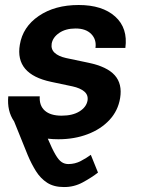

<svg xmlns="http://www.w3.org/2000/svg" viewBox="-20 -547 565 771"><path d="M483.4 -354.5H363.3Q368.2 -388.2 346.4 -410.4Q324.7 -432.6 283.7 -432.6Q243.7 -432.6 217.8 -414.8Q191.9 -397 187.5 -371.6Q184.1 -349.1 199.5 -335Q214.8 -320.8 245.1 -314L335.9 -294.9Q410.2 -279.3 440.9 -244.6Q471.7 -210 462.4 -153.3Q454.1 -102.5 419.7 -65.4Q385.3 -28.3 332 -8.1Q278.8 12.2 214.4 12.2Q192.4 12.2 171.9 9.8Q189.9 52.2 202.9 74.2Q215.8 96.2 227.8 104Q239.7 111.8 254.4 111.8Q281.2 111.8 304.4 99.6Q327.6 87.4 344.7 74.7L373.5 146Q348.6 165.5 312.7 185.1Q276.9 204.6 236.3 204.1Q196.3 204.1 169.4 186.8Q142.6 169.4 124.3 140.1Q106 110.8 91.3 75.7L36.6 -59.6Q7.8 -101.1 13.2 -160.2H139.6Q137.2 -123 159.9 -102.8Q182.6 -82.5 227.5 -82.5Q271.5 -82.5 299.1 -99.6Q326.7 -116.7 331.5 -143.1Q335 -165.5 318.6 -179.4Q302.2 -193.4 271 -200.2L185.5 -218.3Q39.6 -249 59.6 -367.2Q71.3 -439 135.7 -482.9Q200.2 -526.9 295.9 -526.9Q391.1 -526.9 442.6 -480.5Q494.1 -434.1 483.4 -354.5Z"/></svg>

Font: Inter Display Semi Bold
Style: Italic
Weight: 600
Italic angle: -9.39999°
Designer: Rasmus Andersson
Foundry: rsms
Version: Version 4.000;git-4fc901f